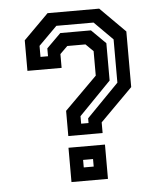

<svg xmlns="http://www.w3.org/2000/svg" viewBox="-51 -744 652 789"><g transform="rotate(-5 275.0 -350.0)"><path d="M215.5 -189.5V-293.5L349.5 -427V-528L318.5 -558.5H243.5L212.5 -528V-471H71.5V-597L174.5 -700H387.5L490.5 -597V-367.5L357 -233.5V-189.5ZM267.5 -55.5H308.5V-86.5H267.5ZM212 0V-141.5H362.5V0ZM272.5 -235.5H303V-255L435.5 -390.5V-569L359.5 -645H206L130 -569V-523.5H161V-556L219.5 -614H346L404.5 -556V-402L272.5 -266.5Z"/></g></svg>

Font: Tourney SemiBold
Style: Regular
Weight: 600
Version: Version 1.015